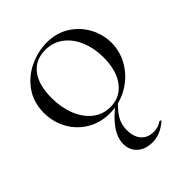

<svg xmlns="http://www.w3.org/2000/svg" viewBox="-211 -601 996 996"><g transform="rotate(-45 287.0 -102.5)"><path d="M34 -232Q34 -309 74 -365.5Q114 -422 176.5 -451Q239 -480 304 -480Q374 -480 428 -445.5Q482 -411 511 -356Q540 -301 540 -241Q540 -174 504 -115.5Q468 -57 407.5 -22.5Q347 12 275 12Q205 12 150 -21Q95 -54 64.5 -110Q34 -166 34 -232ZM457 -217Q457 -283 434.5 -338Q412 -393 370 -425.5Q328 -458 270 -458Q197 -458 157 -406Q117 -354 117 -259Q117 -189 139.5 -132Q162 -75 203.5 -42Q245 -9 300 -9Q371 -9 414 -64.5Q457 -120 457 -217ZM275 135Q275 184 299.5 212.5Q324 241 369 241Q401 241 428 222H430Q433 222 435.5 225Q438 228 435 230Q382 275 326 275Q273 275 242 246.5Q211 218 211 173Q211 87 334 -6L347 -1Q309 34 292 65.5Q275 97 275 135Z"/></g></svg>

Font: Cormorant SC Medium
Style: Regular
Weight: 500
Designer: Christian Thalmann (Catharsis Fonts)
Foundry: Catharsis Fonts
Version: Version 4.000